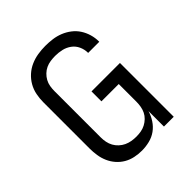

<svg xmlns="http://www.w3.org/2000/svg" viewBox="-206 -873 1012 1012"><g transform="rotate(-45 300.0 -367.5)"><path d="M268 8Q241 8 215 2.5Q189 -3 166.5 -16Q144 -29 126.5 -49Q109 -69 98.5 -93Q88 -117 84 -143Q80 -169 80 -195V-540Q80 -568 85.5 -596Q91 -624 105 -648.5Q119 -673 140 -692Q161 -711 187 -722.5Q213 -734 241 -738.5Q269 -743 297 -743Q324 -743 350.5 -739.5Q377 -736 402 -726Q427 -716 448.5 -699.5Q470 -683 484.5 -660.5Q499 -638 506.5 -612Q514 -586 514 -560Q514 -559 514 -558Q514 -557 514 -557H431Q431 -557 431 -557.5Q431 -558 431 -558Q431 -583 420.5 -606Q410 -629 390 -643.5Q370 -658 346 -663.5Q322 -669 297 -669Q280 -669 262 -666.5Q244 -664 228 -656.5Q212 -649 199 -636.5Q186 -624 177.5 -608.5Q169 -593 166 -575.5Q163 -558 163 -540V-195Q163 -177 166.5 -159.5Q170 -142 178.5 -126.5Q187 -111 200.5 -98.5Q214 -86 230 -78.5Q246 -71 263.5 -68Q281 -65 299 -65Q317 -65 334 -68Q351 -71 366.5 -79Q382 -87 395 -99.5Q408 -112 415.5 -127.5Q423 -143 426 -160.5Q429 -178 429 -195V-327H300V-401H512V0H439V-115Q431 -88 415 -63.5Q399 -39 376 -22.5Q353 -6 324.5 1Q296 8 268 8Z"/></g></svg>

Font: Iosevka Curly Extended
Style: Regular
Weight: 400
Width: 7
Monospace: yes
Designer: Belleve Invis
Foundry: Belleve Invis
Version: Version 11.1.0; ttfautohint (v1.8.3)